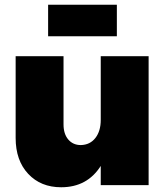

<svg xmlns="http://www.w3.org/2000/svg" viewBox="-20 -781 708 810"><path d="M473 -628H183V-761H473ZM607 -544V0H405V-81Q348 9 238 9Q152 9 99 -47.5Q46 -104 46 -199V-544H248V-256Q248 -216 268 -192.5Q288 -169 321 -169Q360 -170 382.5 -199Q405 -228 405 -275V-544Z"/></svg>

Font: Montserrat Extra Bold
Style: Regular
Weight: 800
Designer: Julieta Ulanovsky
Foundry: Julieta Ulanovsky
Version: Version 3.001;PS 003.001;hotconv 1.0.70;makeotf.lib2.5.58329